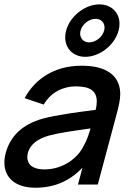

<svg xmlns="http://www.w3.org/2000/svg" viewBox="-58 -862 647 897"><path d="M340.6 -596.5C408.1 -596.5 477.8 -651.5 495.9 -719C498.9 -729.9 500.3 -740.5 500.3 -750.6C500.3 -802.9 462.8 -841.5 406.2 -841.5C339.2 -841.5 269 -786.5 250.9 -719C248 -708.1 246.6 -697.6 246.6 -687.6C246.6 -635.2 284.4 -596.5 340.6 -596.5ZM388.2 -774C413.7 -774 430.4 -756.9 430.4 -733.4C430.4 -728.8 429.8 -724 428.4 -719C420.4 -689 389.2 -664 358.7 -664C333.5 -664 316.5 -681.7 316.5 -705.1C316.5 -709.5 317.1 -714.2 318.4 -719C326.6 -749.5 358.2 -774 388.2 -774ZM500.9 -452C486.4 -523 420 -555 323.5 -555C198.5 -555 107.7 -496 56.9 -403.5L146.3 -373.5C180.9 -433.5 239.6 -458.5 296.6 -458.5C364.9 -458.5 394.1 -435.6 394.1 -387.6C394.1 -376.1 392.4 -363.3 389.3 -349C298.6 -337 206.5 -325.5 139 -307C48.4 -280.5 -9.5 -228.5 -31.3 -147C-35.5 -131.6 -37.5 -116.7 -37.5 -102.5C-37.5 -35.4 9.1 15 107.8 15C195.3 15 265.8 -15 327.3 -78.5L306.3 0H398.8L487.9 -332.5C496.8 -365.7 503.7 -395.7 503.7 -423.4C503.7 -433.2 502.8 -442.7 500.9 -452ZM149.2 -70.5C93.4 -70.5 69.5 -95 69.5 -127.5C69.5 -134 70.5 -140.9 72.4 -148C83.8 -190.5 121.5 -213.5 168.4 -228C217.5 -241.5 280.3 -250 365 -262C357.8 -237 346.5 -202.5 331.3 -177.5C305.3 -125 238.2 -70.5 149.2 -70.5Z"/></svg>

Font: Manrope
Style: SemiBoldItalic
Weight: 600
Italic angle: -15°
Designer: Mikhail Sharanda
Foundry: Mikhail Sharanda
Version: Version 4.502;hotconv 1.0.109;makeotfexe 2.5.65596